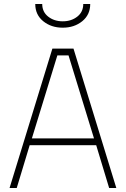

<svg xmlns="http://www.w3.org/2000/svg" viewBox="-20 -944 632 964"><path d="M243 -700H349L564 0H528L463 -215H129L64 0H28ZM452 -249 324 -666H268L140 -249ZM157 -924H192Q192 -884 222 -860.5Q252 -837 295 -837Q338 -837 368 -860.5Q398 -884 398 -924H433Q433 -870 393 -837.5Q353 -805 295 -805Q237 -805 197 -837.5Q157 -870 157 -924Z"/></svg>

Font: Cairo ExtraLight
Style: Regular
Weight: 275
Designer: Mohamed Gaber, Accademia di Belle Arti di Urbino and others
Foundry: Kief Type Foundry, Accademia di Belle Arti di Urbino and others
Version: Version 3.011